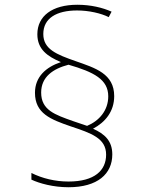

<svg xmlns="http://www.w3.org/2000/svg" viewBox="-20 -782 603 807"><path d="M268 5C390 5 452 -51 452 -133C452 -190 420 -219 371 -241C422 -268 460 -313 460 -378C460 -472 381 -496 298 -525C218 -553 162 -575 162 -639C162 -705 217 -738 304 -738C354 -738 405 -726 437 -710L449 -733C411 -750 361 -762 305 -762C200 -762 137 -715 137 -638C137 -575 179 -545 236 -521C173 -500 127 -459 127 -392C127 -305 193 -280 277 -251C364 -222 426 -201 426 -132C426 -66 378 -19 268 -19C212 -19 158 -32 112 -55V-27C146 -11 204 5 268 5ZM346 -253 287 -273C211 -300 153 -319 153 -393C153 -459 203 -493 268 -510C375 -479 435 -448 435 -377C435 -318 397 -274 346 -253Z"/></svg>

Font: Noto Sans Mono SemiCondensed Thin
Style: Regular
Weight: 100
Width: 4
Designer: Monotype Design Team
Foundry: Monotype Imaging Inc.
Version: Version 2.014